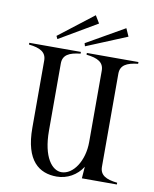

<svg xmlns="http://www.w3.org/2000/svg" viewBox="-99 -992 865 1081"><g transform="rotate(10 333.5 -451.5)"><path d="M642 -690V-700H347V-690C412 -683 447 -664 447 -616V-208C447 -100 389 -14 322 -14C269 -14 213 -80 213 -232V-616C213 -665 248 -683 313 -690V-700H18V-690C83 -683 118 -664 118 -616V-232C118 -43 200 15 300 15C360 15 415 -16 447 -67L442 0H642V-10C577 -17 542 -36 542 -84V-616C542 -664 577 -683 642 -690ZM386 -875 360 -918 162 -765 170 -748ZM562 -831 542 -876 325 -752 330 -735Z"/></g></svg>

Font: Sprat Condesed
Style: Regular
Weight: 400
Width: 3
Designer: Ethan Nakache
Foundry: Collletttivo
Version: Version 2.000;Glyphs 3.2 (3217)